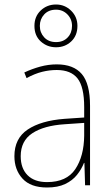

<svg xmlns="http://www.w3.org/2000/svg" viewBox="-20 -823 498 853"><path d="M232 -537Q307 -537 343.5 -494Q380 -451 380 -353V0H358L355 -99H353Q342 -71 322 -46Q302 -21 269.5 -5.5Q237 10 189 10Q116 10 80 -29.5Q44 -69 44 -129Q44 -208 103 -247.5Q162 -287 266 -295L354 -301V-347Q354 -437 324.5 -474.5Q295 -512 232 -512Q200 -512 167.5 -504Q135 -496 98 -476L88 -501Q122 -517 158.5 -527Q195 -537 232 -537ZM267 -271Q175 -265 123.5 -231Q72 -197 72 -129Q72 -75 102.5 -44.5Q133 -14 189 -14Q276 -14 314.5 -71.5Q353 -129 354 -220V-277ZM229 -613Q190 -613 161.5 -638.5Q133 -664 133 -708Q133 -750 161 -776.5Q189 -803 229 -803Q268 -803 296 -775.5Q324 -748 324 -708Q324 -665 296.5 -639Q269 -613 229 -613ZM229 -636Q261 -636 280.5 -656.5Q300 -677 300 -708Q300 -738 279.5 -759Q259 -780 229 -780Q196 -780 176.5 -759Q157 -738 157 -708Q157 -678 176.5 -657Q196 -636 229 -636Z"/></svg>

Font: Noto Sans Myanmar SemiCondensed Thin
Style: Regular
Weight: 100
Width: 4
Designer: Monotype Design Team
Foundry: Monotype Imaging Inc.
Version: Version 2.107; ttfautohint (v1.8.4.7-5d5b)